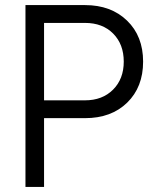

<svg xmlns="http://www.w3.org/2000/svg" viewBox="-20 -734 612 754"><path d="M80 -714H314Q416 -714 479 -653Q542 -592 542 -492Q542 -392 479.5 -331Q417 -270 314 -270H153V0H80ZM153 -340H314Q382 -340 424 -382Q466 -424 466 -492Q466 -560 424.5 -602Q383 -644 314 -644H153Z"/></svg>

Font: Arcon
Style: Regular
Weight: 400
Designer: M. Zarth
Foundry: martin zarth - visuelle & digitale kommunikation
Version: Version 1.131;PS 001.131;hotconv 1.0.70;makeotf.lib2.5.58329